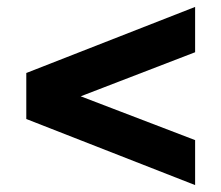

<svg xmlns="http://www.w3.org/2000/svg" viewBox="-20 -565 640 555"><path d="M544 -30 56 -221V-354L544 -545V-414L100 -243V-330L544 -160Z"/></svg>

Font: Nunito Sans 12pt Black
Style: Regular
Weight: 900
Designer: Vernon Adams
Foundry: Vernon Adams
Version: Version 3.101;gftools[0.9.27]